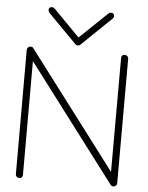

<svg xmlns="http://www.w3.org/2000/svg" viewBox="-59 -931 758 986"><g transform="rotate(5 320.0 -438.0)"><path d="M77.1 -671.4Q86.4 -671.4 91.8 -664.1L544.4 -66.4L544.9 -652.3V-652.8Q544.9 -670.9 563 -670.9Q570.8 -670.9 576.2 -665.8Q581.5 -660.6 581.5 -652.8V-652.3L581.1 -11.7Q581.1 -3.9 575.7 1.5Q570.3 6.8 562.5 6.8Q553.2 6.8 547.9 -0.5L95.2 -598.1V-12.2Q95.2 5.9 77.1 5.9Q69.3 5.9 64 0.7Q58.6 -4.4 58.6 -12.2V-652.8Q58.6 -660.6 64 -666Q69.3 -671.4 77.1 -671.4ZM305.7 -703.1 157.2 -853.5V-854Q156.7 -855 154.5 -859.4Q152.3 -863.8 152.3 -865.7Q152.3 -882.8 169.4 -882.8Q176.8 -882.8 182.1 -877.4L317.9 -739.3L460.9 -876Q465.8 -880.9 473.1 -880.9Q490.2 -880.9 490.2 -863.8Q490.2 -857.4 484.4 -851.6L329.6 -702.6Q325.2 -698.2 317.4 -698.2Q310.5 -698.2 305.7 -703.1Z"/></g></svg>

Font: Manjari Thin
Style: Regular
Weight: 100
Designer: Santhosh Thottingal <santhosh.thottingal@gmail.com>
Version: Version 2.000